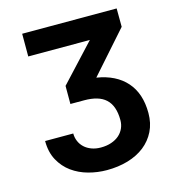

<svg xmlns="http://www.w3.org/2000/svg" viewBox="-108 -618 815 901"><g transform="rotate(-15 300.0 -167.5)"><path d="M381.3 -418H82V-528.3H541L541.5 -439L364.7 -239.3Q457.5 -224.6 507.8 -167.7Q558.1 -110.8 558.1 -16.1Q558.1 33.7 538.8 72.5Q519.5 111.3 485.4 138.2Q451.2 165 404.1 179Q356.9 192.9 301.3 192.9Q255.9 192.9 211.9 180.9Q168 168.9 133.3 143.8Q98.6 118.7 77.1 79.3Q55.7 40 55.7 -14.2H192.4Q192.4 5.9 200 23.7Q207.5 41.5 221.7 54.7Q235.8 67.9 256.1 75.4Q276.4 83 301.3 83Q329.6 83 352.3 75.2Q375 67.4 390.4 54Q405.8 40.5 414.1 22.2Q422.4 3.9 422.4 -17.6Q422.4 -53.2 413.3 -78.6Q404.3 -104 386.7 -120.1Q369.1 -136.2 343 -143.8Q316.9 -151.4 282.7 -151.4H215.3V-239.3Z"/></g></svg>

Font: Roboto Mono
Style: Bold
Weight: 700
Designer: Google
Version: Version 2.000985; 2015; ttfautohint (v1.3)